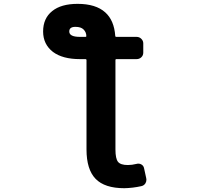

<svg xmlns="http://www.w3.org/2000/svg" viewBox="-20 -784 1040 1011"><path d="M634.8 207Q531.2 207 483.4 157.7Q435.5 108.4 435.5 2.9V-467.8Q435.5 -472.7 430.7 -472.7H401.4Q309.6 -472.7 258.8 -510.7Q207 -550.8 207 -618.2Q207 -687.5 254.9 -725.6Q301.8 -763.7 388.7 -763.7Q484.4 -763.7 534.2 -718.8Q581.1 -676.8 586.9 -594.7Q586.9 -589.8 591.8 -589.8H699.2Q713.9 -589.8 724.1 -579.6Q734.4 -569.3 734.4 -555.7V-506.8Q734.4 -492.2 724.1 -482.4Q713.9 -472.7 699.2 -472.7H591.8Q587.9 -472.7 587.9 -467.8V2.9Q587.9 51.8 601.6 68.4Q615.2 85 653.3 85Q674.8 85 698.2 79.1Q711.9 75.2 723.6 81.5Q735.4 87.9 738.3 100.6L750 154.3Q751 158.2 751 162.1Q751 171.9 746.1 180.7Q738.3 193.4 723.6 196.3Q679.7 206.1 634.8 207ZM377 -642.6Q344.7 -642.6 344.7 -618.2Q344.7 -589.8 401.4 -589.8H430.7Q434.6 -589.8 434.6 -593.8Q434.6 -614.3 419.9 -628.9Q406.2 -642.6 377 -642.6Z"/></svg>

Font: Rounded-L Mgen+ 1m bold
Style: Bold
Weight: 700
Designer: [Source Han Sans]
Ryoko NISHIZUKA  (kana & ideographs); Paul D. Hunt (Latin, Greek & Cyrillic); Wenlong ZHANG  (bopomofo
Version: Version 1.059.20150602